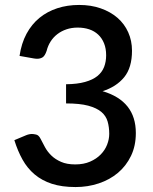

<svg xmlns="http://www.w3.org/2000/svg" viewBox="-20 -748 620 776"><path d="M300 -728Q348 -728 387.2 -714.2Q426.5 -700.5 454.8 -676Q483 -651.5 498.2 -617.5Q513.5 -583.5 513.5 -543Q513.5 -474.5 481.8 -435.8Q450 -397 394.5 -379.5Q529 -340 529 -210.5Q529 -158.5 509.5 -118Q490 -77.5 456.8 -49.5Q423.5 -21.5 379.2 -6.8Q335 8 285.5 8Q230 8 189.5 -5.2Q149 -18.5 119.8 -43.2Q90.5 -68 71 -103Q51.5 -138 38 -181.5L84.5 -201Q97.5 -206.5 109.5 -206.5Q115 -206.5 125.8 -204.2Q136.5 -202 144 -187Q152 -171 162 -152.8Q172 -134.5 187.8 -119.2Q203.5 -104 226.8 -93.8Q250 -83.5 284 -83.5Q318.5 -83.5 344.2 -94.8Q370 -106 387.2 -123.8Q404.5 -141.5 413 -163.5Q421.5 -185.5 421.5 -207Q421.5 -234 415 -256.8Q408.5 -279.5 389.8 -295.5Q371 -311.5 336.8 -320.8Q302.5 -330 247 -330V-407.5Q292.5 -408 323.8 -416.8Q355 -425.5 373.8 -440.8Q392.5 -456 400.8 -477.5Q409 -499 409 -524.5Q409 -552 400.5 -573Q392 -594 376.8 -608.2Q361.5 -622.5 340.5 -629.5Q319.5 -636.5 294 -636.5Q269.5 -636.5 248.8 -629.5Q228 -622.5 211.8 -610Q195.5 -597.5 184.5 -580.2Q173.5 -563 168.5 -542.5Q161.5 -522 152 -516.2Q142.5 -510.5 130.5 -510.5Q123.5 -510.5 115.5 -512L59 -522Q66.5 -573 87.2 -611.5Q108 -650 139.5 -675.8Q171 -701.5 211.8 -714.8Q252.5 -728 300 -728Z"/></svg>

Font: Lato
Style: Regular
Weight: 600
Designer: Lukasz Dziedzic
Foundry: tyPoland Lukasz Dziedzic
Version: Version 2.006; 2014-01-15; ttfautohint (v1.4.1)